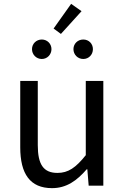

<svg xmlns="http://www.w3.org/2000/svg" viewBox="-20 -963 647 996"><path d="M250 13C325 13 379 -26 430 -85H433L440 0H516V-543H425V-158C373 -93 334 -66 278 -66C206 -66 176 -109 176 -210V-543H85V-199C85 -61 136 13 250 13ZM296 -787 403 -905 349 -943 258 -815ZM197 -657C225 -657 247 -680 247 -708C247 -736 225 -758 197 -758C168 -758 146 -736 146 -708C146 -680 168 -657 197 -657ZM412 -657C441 -657 462 -680 462 -708C462 -736 441 -758 412 -758C383 -758 361 -736 361 -708C361 -680 383 -657 412 -657Z"/></svg>

Font: Source Han Sans KR Regular
Style: Regular
Weight: 400
Designer: Ryoko NISHIZUKA (kana & ideographs); Paul D. Hunt (Latin, Greek & Cyrillic); Wenlong ZHANG (bopomofo); Sandoll Communica
Foundry: Adobe Systems Incorporated
Version: Version 1.004;PS 1.004;hotconv 1.0.82;makeotf.lib2.5.63406